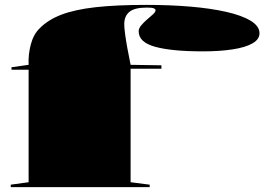

<svg xmlns="http://www.w3.org/2000/svg" viewBox="-20 -765 1081 785"><path d="M24 0V-10L97 -20V-480H27V-490L97 -500Q95 -542 106 -583.5Q117 -625 142 -649Q176 -684 231 -705Q286 -726 370.5 -735.5Q455 -745 579 -745Q674 -745 757.5 -738Q841 -731 905 -716.5Q969 -702 1005 -680Q1041 -658 1041 -629Q1041 -604 1012 -587.5Q983 -571 930.5 -563Q878 -555 809 -555Q683 -555 615 -573.5Q547 -592 547 -637Q547 -649 557.5 -661.5Q568 -674 581.5 -685.5Q595 -697 605.5 -706.5Q616 -716 616 -723Q616 -728 608.5 -731Q601 -734 581 -734Q530 -734 509 -716.5Q488 -699 488 -666Q488 -652 491.5 -625.5Q495 -599 501 -566.5Q507 -534 514 -500L640 -498V-484H514V-20L592 -10V0Z"/></svg>

Font: Kalnia Expanded SemiBold
Style: Regular
Weight: 600
Width: 7
Designer: Frida Medrano
Foundry: Frida Medrano
Version: Version 1.105